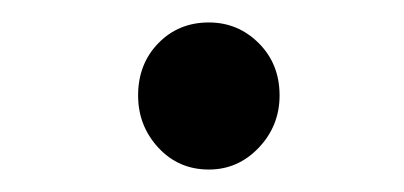

<svg xmlns="http://www.w3.org/2000/svg" viewBox="-20 -672 360 171"><path d="M103 -587Q103 -615 121 -633.5Q139 -652 166 -652Q192 -652 210.5 -633.5Q229 -615 229 -587Q229 -560 210.5 -540.5Q192 -521 166 -521Q139 -521 121 -540.5Q103 -560 103 -587Z"/></svg>

Font: Noto Sans Medium
Style: Regular
Weight: 500
Designer: Monotype Design Team
Foundry: Monotype Imaging Inc.
Version: Version 2.007